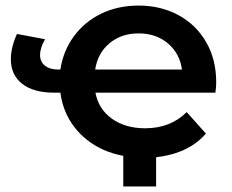

<svg xmlns="http://www.w3.org/2000/svg" viewBox="-20 -560 833 690"><path d="M541 110H423V0Q385 -7 351 -22Q286 -52 246 -105Q206 -158 197 -227H175Q100 -227 59.5 -259Q19 -291 19 -347Q19 -390 41 -438L142 -419Q124 -388 124 -362Q124 -338 141.5 -324Q159 -310 191 -310H197Q207 -377 245.5 -429.5Q284 -482 344 -511Q404 -540 478 -540Q558 -540 621.5 -505.5Q685 -471 721 -408.5Q757 -346 757 -264Q757 -245 754 -227H323Q334 -168 382 -133.5Q430 -99 502 -99Q592 -99 651 -157L720 -80Q683 -37 626 -15Q587 0 541 5ZM322 -310H634Q626 -368 583.5 -404Q541 -440 478 -440Q416 -440 373.5 -404.5Q331 -369 322 -310Z"/></svg>

Font: CMG Sans SemiBold
Style: Regular
Weight: 600
Designer: Julieta Ulanovsky
Foundry: Julieta Ulanovsky
Version: Version 7.200